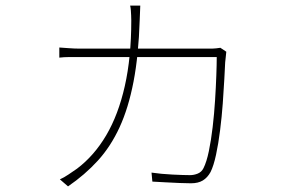

<svg xmlns="http://www.w3.org/2000/svg" viewBox="-20 -617 1040 683"><path d="M479 -597Q478 -582 478 -572Q478 -562 477 -547Q473 -420 455 -326.5Q437 -233 405.5 -164.5Q374 -96 328 -45.5Q282 5 222 46L193 21Q207 15 224 3.5Q241 -8 254 -17Q315 -63 358 -136Q401 -209 424 -311Q447 -413 447 -544Q447 -554 446.5 -562.5Q446 -571 445.5 -579.5Q445 -588 443 -597ZM785 -433Q784 -423 783 -413.5Q782 -404 781 -395Q780 -375 778 -336Q776 -297 772.5 -249.5Q769 -202 763 -154Q757 -106 748.5 -66.5Q740 -27 729 -5Q718 15 701.5 25Q685 35 659 35Q644 35 619 34Q594 33 567.5 31.5Q541 30 522 29L519 -3Q553 2 593.5 4Q634 6 656 6Q670 6 683.5 0.5Q697 -5 704 -19Q715 -41 723 -79.5Q731 -118 736.5 -165Q742 -212 745 -259.5Q748 -307 749.5 -348Q751 -389 751 -414H269Q242 -414 225 -414Q208 -414 191 -412V-448Q208 -447 226.5 -445.5Q245 -444 268 -444H723Q740 -444 748.5 -445Q757 -446 764 -447Z"/></svg>

Font: Noto Sans KR Thin
Style: Regular
Weight: 100
Designer: Ryoko NISHIZUKA 西塚涼子 (kana, bopomofo & ideographs); Paul D. Hunt (Latin, Greek & Cyrillic); Sandoll Communications 산돌커뮤니
Foundry: Adobe
Version: Version 2.004-H2;hotconv 1.0.118;makeotfexe 2.5.65603